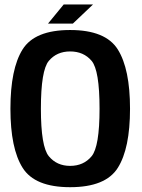

<svg xmlns="http://www.w3.org/2000/svg" viewBox="-20 -812 618 838"><path d="M286 5Q441 5 494.2 -79.5Q547.5 -164 547.5 -337.5Q547.5 -511 494.2 -596Q441 -681 286 -681Q131.5 -681 78.5 -596.2Q25.5 -511.5 25.5 -337.5Q25.5 -164 78.8 -79.5Q132 5 286 5ZM286 -88Q228 -88 193.2 -130Q158.5 -172 158.5 -337.5Q158.5 -505.5 193.2 -546.5Q228 -587.5 286 -587.5Q345 -587.5 379.8 -546.5Q414.5 -505.5 414.5 -337.5Q414.5 -172 379.8 -130Q345 -88 286 -88ZM235.5 -709H298L386 -792.5H305ZM189.5 -709H252L337 -792.5H258Z"/></svg>

Font: Anybody SemiCondensed SemiBold
Style: Regular
Weight: 600
Width: 4
Version: Version 1.113;gftools[0.9.25]